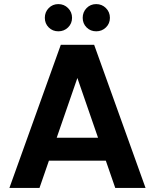

<svg xmlns="http://www.w3.org/2000/svg" viewBox="-20 -918 756 938"><path d="M497 -133H219L173 0H26L277 -699H440L691 0H543ZM459 -245 358 -537 257 -245ZM265 -765Q237 -765 218 -784Q199 -803 199 -831Q199 -859 218 -878.5Q237 -898 265 -898Q293 -898 312.5 -878.5Q332 -859 332 -831Q332 -803 312.5 -784Q293 -765 265 -765ZM450 -765Q422 -765 403 -784Q384 -803 384 -831Q384 -859 403 -878.5Q422 -898 450 -898Q478 -898 497.5 -878.5Q517 -859 517 -831Q517 -803 497.5 -784Q478 -765 450 -765Z"/></svg>

Font: MSTAGE SemiBold
Style: Regular
Weight: 600
Designer: Ninad Kale (Devanagari), Jonny Pinhorn (Latin)
Foundry: Indian Type Foundry
Version: 4.004